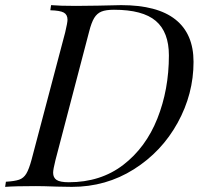

<svg xmlns="http://www.w3.org/2000/svg" viewBox="-50 -728 795 748"><path d="M230 0 172 -1Q116 -3 90 -3Q9 -3 -30 0L-27 -20Q7 -22 24.5 -28Q42 -34 52.5 -51.5Q63 -69 73 -106L204 -602Q213 -640 213 -651Q213 -671 198.5 -679Q184 -687 146 -688L149 -708Q183 -705 246 -705L331 -706Q399 -708 422 -708Q563 -708 633.5 -652Q704 -596 704 -487Q704 -362 642 -249.5Q580 -137 471.5 -68.5Q363 0 230 0ZM608 -512Q608 -603 557 -646.5Q506 -690 394 -690Q363 -690 345.5 -683Q328 -676 317 -658Q306 -640 297 -604L166 -104Q157 -68 157 -55Q157 -36 170.5 -27Q184 -18 218 -18Q342 -18 430 -85.5Q518 -153 563 -266Q608 -379 608 -512Z"/></svg>

Font: Playfair Display
Style: Italic
Weight: 400
Italic angle: -14°
Designer: Claus Eggers Sørensen
Foundry: Claus Eggers Sørensen
Version: Version 1.200; ttfautohint (v1.6)